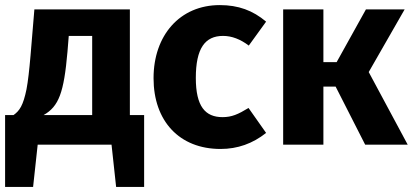

<svg xmlns="http://www.w3.org/2000/svg" viewBox="-20 -568 1621 754"><path d="M490 -116V-531H115L100 -351C95 -293 90 -248 84 -217C71 -154 57 -133 33 -116H0V166H110L128 0H418L436 166H546V-116ZM342 -116H151C211 -150 231 -204 245 -365L250 -427H342Z M843 -548C686 -548 583 -429 583 -261C583 -93 684 17 846 17C913 17 972 -4 1025 -46L956 -144C915 -119 890 -108 854 -108C786 -108 749 -150 749 -262C749 -378 785 -427 856 -427C890 -427 924 -414 957 -389L1025 -483C973 -527 916 -548 843 -548Z M1417 -531 1302 -324H1250V-531H1092V0H1250V-228H1298L1414 0H1581L1428 -285L1569 -531Z"/></svg>

Font: Fira Sans
Style: Bold
Weight: 700
Designer: Carrois Corporate & Edenspiekermann AG
Foundry: Carrois Corporate GbR & Edenspiekermann AG
Version: Version 4.203